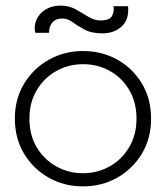

<svg xmlns="http://www.w3.org/2000/svg" viewBox="-20 -659 592 685"><path d="M276 6Q209 6 154 -25Q99 -56 66 -110.5Q33 -165 33 -236Q33 -306 66 -360.5Q99 -415 154.5 -446Q210 -477 276 -477Q343 -477 398 -446.5Q453 -416 486 -361.5Q519 -307 519 -236Q519 -165 486 -110.5Q453 -56 398 -25Q343 6 276 6ZM276 -41Q328 -41 371.5 -65.5Q415 -90 441 -134Q467 -178 467 -236Q467 -294 441 -338Q415 -382 371.5 -406Q328 -430 276 -430Q225 -430 181.5 -406Q138 -382 111.5 -338Q85 -294 85 -236Q85 -177 111 -133.5Q137 -90 180.5 -65.5Q224 -41 276 -41ZM202 -593Q179 -593 167 -579Q155 -565 155 -542H106Q100 -566 110 -588.5Q120 -611 142.5 -625Q165 -639 196 -639Q226 -639 249.5 -626Q273 -613 294.5 -599.5Q316 -586 338 -586Q370 -586 379 -601Q388 -616 385 -637H437Q441 -588 413.5 -564Q386 -540 346 -540Q306 -540 281.5 -553.5Q257 -567 239 -580Q221 -593 202 -593Z"/></svg>

Font: Lil Grotesk Light
Style: Regular
Weight: 300
Designer: Bastien Sozeau
Foundry: NBR — Bastien Sozeau
Version: Version 3.003; ttfautohint (v1.8.4.7-5d5b);gftools[0.9.33]